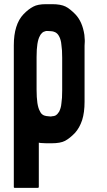

<svg xmlns="http://www.w3.org/2000/svg" viewBox="-20 -696 520 930"><path d="M389.6 -474.6Q389.6 -383.8 389.6 -203.1Q389.6 -151.4 377.9 -114.3Q365.2 -76.2 342.8 -51.8Q318.4 -26.4 294.9 -13.7Q272.5 -2 229.5 -2Q227.5 -2 225.6 -2Q223.6 -2 222.7 -2Q221.7 -2 219.7 -2Q215.8 -2 211.9 -2Q208 -2 205.1 -2Q195.3 -2 185.5 -2.9Q176.8 -2.9 168 -4.9Q168 66.4 168 209Q168 211.9 167 212.9Q166 213.9 163.1 213.9Q126 213.9 51.8 213.9Q48.8 213.9 47.9 212.9Q46.9 211.9 46.9 209Q46.9 123 46.9 -48.8Q46.9 -191.4 46.9 -476.6Q46.9 -527.3 58.6 -564.5Q70.3 -602.5 93.8 -627Q118.2 -652.3 141.6 -664.1Q163.1 -675.8 203.1 -675.8Q206.1 -675.8 208 -675.8Q210 -675.8 211.9 -675.8Q213.9 -675.8 215.8 -675.8Q216.8 -675.8 218.8 -675.8Q221.7 -675.8 225.6 -675.8Q229.5 -675.8 232.4 -675.8Q274.4 -675.8 297.9 -664.1Q320.3 -652.3 345.7 -626Q362.3 -608.4 373 -584Q383.8 -559.6 388.7 -527.3Q389.6 -514.6 390.6 -502Q390.6 -498 390.6 -494.1Q390.6 -484.4 389.6 -474.6ZM281.2 -416Q281.2 -435.5 280.3 -451.2Q279.3 -466.8 277.3 -479.5Q276.4 -492.2 273.4 -502Q270.5 -512.7 266.6 -519.5Q262.7 -527.3 257.8 -532.2Q252.9 -537.1 247.1 -540Q236.3 -544.9 227.5 -544.9Q217.8 -545.9 210.9 -545.9Q209 -545.9 207 -545.9Q205.1 -545.9 203.1 -545.9Q200.2 -544.9 197.3 -543.9Q194.3 -543 191.4 -542Q185.5 -539.1 180.7 -533.2Q175.8 -528.3 172.9 -521.5Q168.9 -514.6 166 -504.9Q163.1 -495.1 161.1 -482.4Q159.2 -470.7 158.2 -455.1Q157.2 -438.5 157.2 -419.9Q157.2 -367.2 157.2 -261.7Q157.2 -243.2 158.2 -226.6Q160.2 -210.9 161.1 -197.3Q163.1 -184.6 166 -174.8Q168.9 -165 172.9 -158.2Q175.8 -151.4 180.7 -145.5Q185.5 -140.6 191.4 -137.7Q195.3 -135.7 205.1 -133.8Q215.8 -132.8 224.6 -131.8Q225.6 -131.8 227.5 -131.8Q229.5 -132.8 231.4 -132.8Q235.4 -133.8 240.2 -133.8Q246.1 -134.8 247.1 -135.7Q252.9 -138.7 257.8 -143.6Q262.7 -149.4 266.6 -155.3Q270.5 -163.1 273.4 -172.9Q276.4 -182.6 277.3 -194.3Q279.3 -207 280.3 -222.7Q281.2 -239.3 281.2 -257.8Q281.2 -259.8 281.2 -264.6Q281.2 -314.5 281.2 -416Z"/></svg>

Font: Typeface
Style: Regular
Weight: 400
Version: Version 1.0